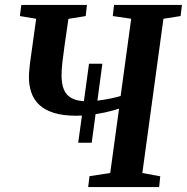

<svg xmlns="http://www.w3.org/2000/svg" viewBox="-20 -763 762 783"><path d="M299 -181 343 -503H397.5L354 -181ZM339.5 0 345 -44.5 429.5 -57.5 465.5 -320Q440.5 -311.5 410.5 -305Q380.5 -298.5 350 -294.8Q319.5 -291 291.5 -291Q237 -291 199.5 -302.8Q162 -314.5 139.8 -335.8Q117.5 -357 107.8 -385.8Q98 -414.5 98 -447.5Q98 -462 99.5 -477.5Q101 -493 102.5 -506.5L127.5 -686.5L61 -697.5L67 -743H334.5L329.5 -697.5L259 -686L242.5 -571.5Q238 -540 234.5 -509.5Q231 -479 231 -455Q231 -420 241 -396.8Q251 -373.5 273.8 -361.8Q296.5 -350 335.5 -350Q356.5 -350 382 -353.2Q407.5 -356.5 431.8 -361.5Q456 -366.5 472 -371.5L515 -686.5L440 -697.5L445 -743H722L716.5 -697.5L646.5 -686.5L560.5 -57.5L633.5 -44L629 0Z"/></svg>

Font: Merriweather 28pt SemiBold
Style: Italic
Weight: 600
Italic angle: -7.8°
Version: Version 2.101